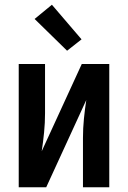

<svg xmlns="http://www.w3.org/2000/svg" viewBox="-20 -790 540 810"><path d="M59 0V-520H170V-312Q170 -272 166 -231.5Q162 -191 156 -152L325 -520H441V0H330V-208Q330 -248 334 -288.5Q338 -329 344 -368L175 0ZM263 -576 126 -710 199 -770 324 -624Z"/></svg>

Font: Iosevka Term Curly
Style: Bold
Weight: 700
Designer: Belleve Invis
Foundry: Belleve Invis
Version: Version 32.3.0